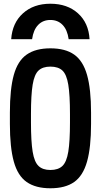

<svg xmlns="http://www.w3.org/2000/svg" viewBox="-20 -999 540 1029"><path d="M250 -979Q341 -979 398 -927.5Q455 -876 460 -789H348Q341 -839 315.5 -865.5Q290 -892 250 -892Q210 -892 184.5 -865.5Q159 -839 152 -789H40Q46 -876 103 -927.5Q160 -979 250 -979ZM250 10Q171 10 123 -23.5Q75 -57 54 -133Q33 -209 33 -335V-395Q33 -522 54 -597.5Q75 -673 123 -706.5Q171 -740 250 -740Q330 -740 377.5 -706.5Q425 -673 446.5 -597.5Q468 -522 468 -395V-335Q468 -209 446.5 -133Q425 -57 377.5 -23.5Q330 10 250 10ZM250 -88Q292 -88 314.5 -109.5Q337 -131 346 -186Q355 -241 355 -343V-388Q355 -490 346 -545Q337 -600 314.5 -621Q292 -642 250 -642Q209 -642 186.5 -621Q164 -600 155 -545Q146 -490 146 -388V-343Q146 -241 155 -186Q164 -131 186.5 -109.5Q209 -88 250 -88Z"/></svg>

Font: M PLUS Code Latin Medium
Style: Regular
Weight: 500
Designer: Coji Morishita
Foundry: UNDERFOREST DESIGN
Version: Version 1.002; ttfautohint (v1.8.3)